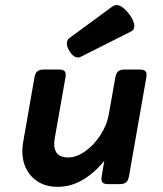

<svg xmlns="http://www.w3.org/2000/svg" viewBox="-20 -725 640 756"><path d="M439 -705.1Q461.4 -705.1 489.3 -668.5Q508.8 -642.1 508.8 -623Q508.8 -607.4 497.1 -601.6L298.3 -501.5Q293.5 -498.5 287.1 -498.5Q269.5 -498.5 253.9 -523.4Q243.2 -540.5 243.2 -554.2Q243.2 -567.9 253.4 -575.2L422.9 -699.7Q430.7 -705.1 439 -705.1ZM557.1 -430.7Q557.1 -428.2 556.2 -420.4L487.8 -30.8Q484.9 -14.2 476.6 -7.1Q468.3 0 451.7 0H405.8Q392.1 0 385.7 -4.9Q379.4 -9.8 379.4 -20.5Q379.4 -22.9 380.4 -30.8L390.6 -91.8Q351.6 -43.5 304.9 -16.4Q258.3 10.7 207 10.7Q165 10.7 133.5 -7.3Q102.1 -25.4 85 -57.1Q67.9 -88.9 67.9 -128.9Q67.9 -145.5 70.8 -163.1L115.7 -420.4Q118.7 -437 127 -444.1Q135.3 -451.2 151.9 -451.2H212.4Q226.1 -451.2 232.4 -446.3Q238.8 -441.4 238.8 -430.7Q238.8 -428.2 237.8 -420.4L195.8 -182.1Q193.4 -167.5 193.4 -158.2Q193.4 -105 249 -105Q280.3 -105 314.7 -128.9Q349.1 -152.8 375 -192.4Q400.9 -231.9 408.7 -276.4L434.1 -420.4Q437 -437 445.3 -444.1Q453.6 -451.2 470.2 -451.2H530.8Q544.4 -451.2 550.8 -446.3Q557.1 -441.4 557.1 -430.7Z"/></svg>

Font: Courier Prime Sans
Style: Bold Italic
Weight: 700
Italic angle: -10°
Designer: Alan Dague-Greene
Foundry: Quote-Unquote Apps
Version: Version 3.020